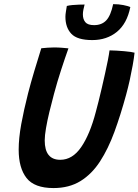

<svg xmlns="http://www.w3.org/2000/svg" viewBox="-20 -914 686 951"><path d="M245 17.5Q150.5 17.5 111.5 -32.2Q72.5 -82 72.5 -172.5Q72.5 -229 85.2 -299Q98 -369 119 -451.5Q132.5 -504 149.5 -560.8Q166.5 -617.5 184.5 -675Q200 -676.5 216.5 -677.8Q233 -679 247.5 -679Q267.5 -679 286.2 -677.5Q305 -676 319 -674.5Q302 -627 282.8 -568Q263.5 -509 247.5 -449Q235 -403 224.5 -359.2Q214 -315.5 207.8 -279Q201.5 -242.5 201.5 -218.5Q201.5 -122.5 278.5 -122.5Q339 -122.5 382.2 -185.5Q425.5 -248.5 454.5 -359.5Q460.5 -381 468.2 -412Q476 -443 484.2 -478.5Q492.5 -514 500.2 -549Q508 -584 514 -614.2Q520 -644.5 522.5 -664.5Q537.5 -664.5 556.8 -663.2Q576 -662 594.8 -660.5Q613.5 -659 627.5 -656.8Q641.5 -654.5 646.5 -653Q643.5 -625 637.2 -590.2Q631 -555.5 622.8 -518Q614.5 -480.5 604.5 -444Q577.5 -345 546.8 -261Q516 -177 475.5 -114.5Q435 -52 378.8 -17.2Q322.5 17.5 245 17.5ZM625.5 -879Q609 -797 559 -756.2Q509 -715.5 437 -715.5Q362.5 -715.5 333.2 -746.8Q304 -778 304 -831Q304 -841.5 306.5 -856.8Q309 -872 311 -884.5Q322.5 -887.5 338.5 -889Q354.5 -890.5 370.8 -891Q387 -891.5 399 -891.5Q396 -880 393.2 -866.8Q390.5 -853.5 390.5 -843Q390.5 -818.5 402.8 -804Q415 -789.5 446 -789.5Q484 -789.5 506.2 -813Q528.5 -836.5 540.5 -893.5Q567.5 -893.5 590.5 -889Q613.5 -884.5 625.5 -879Z"/></svg>

Font: Grandstander Thin Medium
Style: Italic
Weight: 500
Italic angle: -15°
Version: Version 1.200